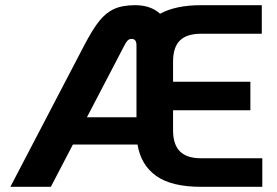

<svg xmlns="http://www.w3.org/2000/svg" viewBox="-20 -720 1066 740"><path d="M991 -110V0H755Q641 0 582 -42Q523 -84 510 -163H261L176 0H20L305 -546Q337 -607 362.5 -639Q388 -671 420 -685.5Q452 -700 501 -700Q561 -700 597 -667Q657 -700 755 -700H989V-590H755Q700 -590 673.5 -564Q647 -538 647 -482V-405H945V-295H647V-218Q647 -163 673.5 -136.5Q700 -110 755 -110ZM315 -268H506V-545Q506 -570 488 -570Q478 -570 472 -564Q466 -558 459 -544Z"/></svg>

Font: KoHo
Style: Bold
Weight: 700
Designer: Cadson Demak & Katatrad Team
Foundry: Cadson Demak Co.,Ltd.
Version: Version 1.000; ttfautohint (v1.6)